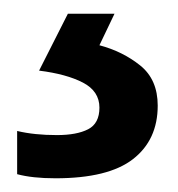

<svg xmlns="http://www.w3.org/2000/svg" viewBox="-20 -20 259 280"><path d="M210 134Q210 184 174 212Q138 240 61 240Q27 240 5 234V171Q30 177 63 177Q92 177 108.5 168.5Q125 160 125 137Q125 113 101 100.5Q77 88 37 83L79 0H147L125 46Q159 55 184.5 75.5Q210 96 210 134Z"/></svg>

Font: Noto Sans Ethiopic Medium
Style: Regular
Weight: 500
Designer: Monotype Design Team
Foundry: Monotype Imaging Inc.
Version: Version 2.102; ttfautohint (v1.8.4.7-5d5b)